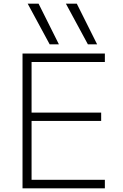

<svg xmlns="http://www.w3.org/2000/svg" viewBox="-20 -1020 666 1040"><path d="M249 -780 130 -1000H189L299 -780ZM456 -780 337 -1000H396L506 -780ZM102 0V-730H548V-684H151V-410H528V-365H151V-46H548V0Z"/></svg>

Font: M PLUS 2 Light
Style: Regular
Weight: 300
Designer: Coji Morishita
Foundry: UNDERFOREST DESIGN
Version: Version 1.001